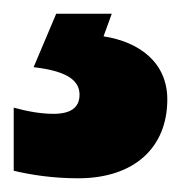

<svg xmlns="http://www.w3.org/2000/svg" viewBox="-39 -20 264 280"><path d="M205 125C205 71 164 41 112 33L124 0H43L10 78C54 83 77 95 77 118C77 137 64 146 39 146C22 146 3 143 -19 137V229C6 235 38 240 75 240C157 240 205 195 205 125Z"/></svg>

Font: Noto Sans Devanagari Condensed Black
Style: Regular
Weight: 900
Width: 3
Designer: Jelle Bosma - Monotype Design Team
Foundry: Monotype Imaging Inc.
Version: Version 2.004